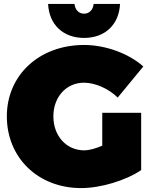

<svg xmlns="http://www.w3.org/2000/svg" viewBox="-20 -946 778 982"><path d="M410 -752C517 -752 589 -820 594 -926H459C456 -896 437 -876 410 -876C383 -876 364 -896 361 -926H226C231 -820 303 -752 410 -752ZM503 -201C469 -186 435 -177 411 -177C320 -177 253 -250 253 -351C253 -450 319 -523 409 -523C467 -523 535 -493 582 -447L713 -606C638 -673 519 -716 410 -716C181 -716 15 -562 15 -351C15 -139 175 16 395 16C495 16 624 -23 702 -76V-369H503Z"/></svg>

Font: Montserrat arm Black
Style: Regular
Weight: 900
Designer: Julieta Ulanovsky
Foundry: Julieta Ulanovsky
Version: Version 6.000;PS 006.000;hotconv 1.0.88;makeotf.lib2.5.64775